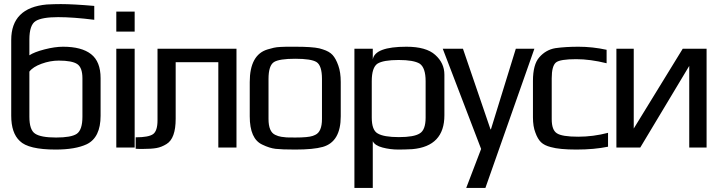

<svg xmlns="http://www.w3.org/2000/svg" viewBox="-20 -723 3524 941"><path d="M289 -494Q380 -494 426.5 -457.5Q473 -421 473 -340V-156Q473 -49 405 -16Q349 10 253 10Q119 10 77 -32Q35 -71 35 -156V-527Q35 -685 209 -701Q247 -703 278 -703Q338 -703 442 -694V-626Q339 -639 265 -639Q186 -639 155 -620Q124 -601 124 -529V-452Q148 -468 198.5 -481Q249 -494 289 -494ZM268 -426Q226 -426 183.5 -410.5Q141 -395 124 -372V-151Q124 -86 152 -68Q180 -49 255 -49Q329 -49 356 -67Q384 -86 384 -151V-339Q384 -392 358.5 -409Q333 -426 268 -426Z M640 0H550V-484H640ZM640 -568H550V-666H640Z M645 -50Q708 -50 730 -65.5Q752 -81 752 -134V-484H1139V0H1050V-418H841V-141Q841 -44 796 -17Q772 -2 747 2.5Q722 7 677 7Q653 7 645 6Z M1650 -321V-153Q1650 -28 1562 -3Q1516 10 1427 10Q1361 10 1331 6.5Q1301 3 1266 -14Q1204 -42 1204 -153V-321Q1204 -455 1292 -481Q1309 -486 1322 -489Q1335 -492 1355.5 -493Q1376 -494 1384 -494Q1392 -494 1427 -494Q1510 -494 1545 -486Q1553 -484 1562 -481Q1594 -471 1610 -453.5Q1626 -436 1638 -402Q1650 -369 1650 -321ZM1558 -140V-336Q1558 -402 1531 -419Q1505 -435 1427 -435Q1349 -435 1323 -419Q1296 -402 1296 -336V-140Q1296 -77 1329 -62Q1343 -55 1359 -52.5Q1375 -50 1385 -49.5Q1395 -49 1427 -49Q1490 -49 1513 -57Q1519 -59 1525 -62Q1558 -77 1558 -140Z M1933 10Q1892 10 1854.5 0Q1817 -10 1807 -31V198H1717V-484H1807V-432Q1818 -494 1972 -494Q2069 -494 2113 -454Q2158 -414 2158 -357V-158Q2158 -6 2001 8Q1963 10 1933 10ZM2066 -147V-325Q2066 -391 2037 -411Q2007 -429 1934 -429Q1859 -429 1830 -411Q1802 -392 1802 -325V-147Q1802 -85 1831 -69Q1861 -51 1935 -51Q2009 -51 2037 -69Q2066 -86 2066 -147Z M2599 -484 2359 198H2265L2338 7L2150 -484H2249L2384 -89H2386L2508 -484Z M2960 -4Q2892 10 2805 10Q2722 10 2680 -2Q2648 -10 2631.5 -26Q2615 -42 2604 -73Q2592 -103 2592 -148V-326Q2592 -407 2623 -442Q2655 -479 2702 -487Q2752 -494 2815 -494Q2884 -494 2953 -479V-413Q2873 -433 2804 -433Q2725 -433 2705 -417Q2684 -400 2684 -339V-139Q2684 -86 2709 -70Q2734 -53 2814 -53Q2887 -53 2960 -72Z M3118 0H3001V-484H3086V-93L3326 -484H3443V0H3358V-400Z"/></svg>

Font: Gamestation Display
Style: Regular
Weight: 400
Designer: Jonas Hecksher
Foundry: Jonas Hecksher, Playtypeª, e-types AS
Version: Version 1.003